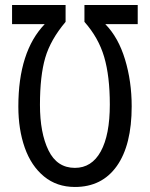

<svg xmlns="http://www.w3.org/2000/svg" viewBox="-20 -734 597 764"><path d="M417 -318Q417 -431 394.5 -507.5Q372 -584 316 -647V-714H528V-638H399Q451 -585 477.5 -497.5Q504 -410 504 -311Q504 -157 445 -73.5Q386 10 278 10Q206 10 155 -32Q104 -74 78.5 -146.5Q53 -219 53 -310Q53 -529 158 -638H28V-714H241V-647Q181 -576 160 -504Q139 -432 139 -317Q139 -205 173 -135.5Q207 -66 278 -66Q345 -66 381 -131.5Q417 -197 417 -318Z"/></svg>

Font: Noto Sans UI Cond
Style: Regular
Weight: 400
Width: 3
Designer: Monotype Design Team
Foundry: Monotype Imaging Inc.
Version: Version 1.001